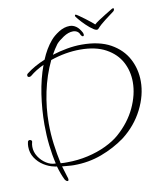

<svg xmlns="http://www.w3.org/2000/svg" viewBox="-85 -759 780 911"><g transform="rotate(-10 304.5 -303.5)"><path d="M154 72Q140 44 129 5Q126 5 123 4.5Q120 4 117 3Q91 -2 66.5 -17.5Q42 -33 26.5 -57Q11 -81 11 -111Q11 -123 14 -135Q17 -141 23 -141Q28 -141 31.5 -137.5Q35 -134 33 -129Q30 -119 30 -107Q30 -82 44.5 -59.5Q59 -37 80.5 -23.5Q102 -10 123 -10H126Q116 -52 110.5 -100.5Q105 -149 105 -200Q105 -273 116 -346Q127 -419 150 -481Q110 -462 84 -440Q79 -436 74 -436Q65 -436 65 -445Q65 -450 69 -453Q88 -468 111 -481Q134 -494 159 -504Q180 -555 210 -590Q225 -608 251 -624.5Q277 -641 304 -641Q320 -641 334.5 -631Q349 -621 361 -598Q363 -592 363 -590Q363 -582 358 -582Q353 -582 348 -590Q344 -602 335 -607.5Q326 -613 315 -613Q293 -613 268.5 -597Q244 -581 232 -567Q224 -556 216.5 -544.5Q209 -533 202 -520Q237 -531 273.5 -537.5Q310 -544 344 -544Q429 -544 483.5 -513.5Q538 -483 564.5 -433Q591 -383 591 -324Q591 -257 556.5 -189Q522 -121 459 -72Q407 -34 344 -10.5Q281 13 210 13Q197 13 182.5 11.5Q168 10 153 9Q157 22 161 35.5Q165 49 169 62Q172 69 172 75Q172 82 167 82Q161 82 154 72ZM181 -6Q232 -6 280.5 -17Q329 -28 369.5 -47.5Q410 -67 436 -90Q494 -141 523.5 -204Q553 -267 553 -327Q553 -380 529.5 -424Q506 -468 457 -495Q408 -522 333 -522Q263 -522 190 -497Q158 -430 142 -354Q126 -278 126 -202Q126 -152 132.5 -102.5Q139 -53 149 -7Q157 -6 165 -6Q173 -6 181 -6ZM435 -603Q428 -597 412 -607.5Q396 -618 378.5 -635Q361 -652 349 -666.5Q337 -681 337 -683Q337 -689 341 -689Q344 -689 356 -680.5Q368 -672 383 -661Q398 -650 410 -640Q422 -630 425 -627Q431 -633 447.5 -644Q464 -655 483.5 -667Q503 -679 515 -686Q518 -688 522 -688Q525 -688 525 -684Q525 -676 517 -671Q500 -658 476.5 -640.5Q453 -623 435 -603Z"/></g></svg>

Font: Fuggles
Style: Regular
Weight: 400
Designer: Rob Leuschke
Foundry: Robert E. Leuschke
Version: Version 1.100; ttfautohint (v1.8.3)